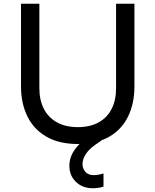

<svg xmlns="http://www.w3.org/2000/svg" viewBox="-20 -750 829 1024"><path d="M395 18Q296 18 228.5 -20.5Q161 -59 126.5 -128.5Q92 -198 92 -290V-730H190V-278Q190 -217 213.5 -170.5Q237 -124 283 -98Q329 -72 395 -72Q461 -72 506.5 -97.5Q552 -123 575.5 -169.5Q599 -216 599 -278V-730H697V-290Q697 -198 663 -128.5Q629 -59 562 -20.5Q495 18 395 18ZM475 254Q420 254 385 220Q350 186 350 135Q350 88 379 47.5Q408 7 456 -24L488 -45L520 0L487 23Q455 45 437.5 72Q420 99 420 125Q420 148 435 166Q450 184 481 184Q492 184 506.5 181.5Q521 179 532 175V245Q521 249 506 251.5Q491 254 475 254Z"/></svg>

Font: Sora Variable
Style: Regular
Weight: 400
Designer: Jonathan Barnbrook, Julián Moncada
Foundry: Barnbrook Fonts
Version: Version 2.000